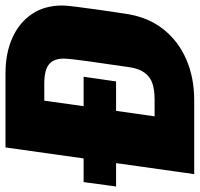

<svg xmlns="http://www.w3.org/2000/svg" viewBox="-68 -692 726 698"><g transform="rotate(-90 295.0 -343.0)"><path d="M-34 -284 -18 -402H68L108 -686H377Q451 -686 506.5 -661Q562 -636 593 -590Q624 -544 624 -479Q624 -466 619.5 -429.5Q615 -393 608 -344Q601 -295 593 -244Q581 -167 538 -112.5Q495 -58 428.5 -29Q362 0 280 0H11L51 -284ZM221 -144H284Q317 -144 341 -152Q365 -160 380 -181Q395 -202 400 -237Q404 -267 409.5 -304Q415 -341 420 -376Q425 -411 428 -438Q431 -465 431 -475Q431 -498 422 -514Q413 -530 393 -537.5Q373 -545 341 -545H278L258 -402H365L348 -284H241Z"/></g></svg>

Font: Chivo Mono Medium ExtraBold
Style: Italic
Weight: 800
Italic angle: -8.05°
Monospace: yes
Version: Version 1.008